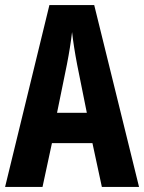

<svg xmlns="http://www.w3.org/2000/svg" viewBox="-20 -734 566 754"><path d="M380 0H526L350 -714H174L0 0H147L184 -172H343ZM283 -480 321 -291H204L243 -482C252 -528 259 -573 263 -608C267 -572 274 -527 283 -480Z"/></svg>

Font: Noto Sans Lao Looped ExtraCondensed
Style: Bold
Weight: 700
Width: 2
Designer: Mark Frömberg, Ben Mitchell
Foundry: The Fontpad Ltd
Version: Version 1.002